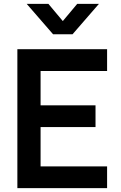

<svg xmlns="http://www.w3.org/2000/svg" viewBox="-20 -975 625 995"><path d="M70 -720H535V-607.2H190.3V-429.3H475V-316.5H190.3V-112.8H535V0H70ZM230.8 -955 305.5 -865.8 380.2 -955H492.7L356 -797.5H255L118.3 -955Z"/></svg>

Font: Tap Sans
Style: Regular
Weight: 400
Designer: Tap Payments
Foundry: Tap Payments
Version: Version 1.001;Glyphs 3.1.2 (3151)